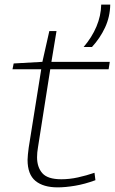

<svg xmlns="http://www.w3.org/2000/svg" viewBox="-20 -799 496 829"><path d="M388 -53 392 -21Q346 -4 304 3Q262 10 229 10Q167 10 133 -18Q99 -46 99 -109Q99 -118 100.5 -132.5Q102 -147 104 -162L158 -500H34L39 -525L163 -532L193 -665H224L202 -532H454L449 -500H197L144 -163Q140 -140 140 -120Q140 -77 163 -51Q186 -25 245 -25Q280 -25 316.5 -33Q353 -41 388 -53ZM341 -596Q377 -638 396.5 -684.5Q416 -731 417 -779H456Q455 -726 433.5 -680Q412 -634 377 -596Z"/></svg>

Font: Georama Extended ExtraLight
Style: Italic
Weight: 200
Width: 7
Italic angle: -9°
Designer: Jean-Baptiste Levee
Foundry: Production Type
Version: Version 1.000